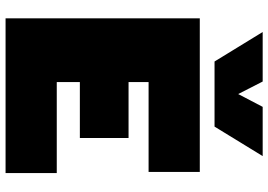

<svg xmlns="http://www.w3.org/2000/svg" viewBox="-157 -807 964 690"><g transform="rotate(90 325.0 -462.0)"><path d="M46 0V-698H598V-514H275V-442H476V-267H275V-184H602V0ZM95 -924H273L318 -836L364 -924H541L435 -751H201Z"/></g></svg>

Font: Azeret Mono Thin Black
Style: Regular
Weight: 900
Version: Version 1.002